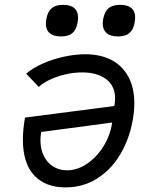

<svg xmlns="http://www.w3.org/2000/svg" viewBox="-20 -786 640 814"><path d="M549.5 -348Q549.5 -313 542 -273Q527 -192.5 488.2 -128.8Q449.5 -65 390.2 -28.2Q331 8.5 257.5 8.5Q172.5 8.5 124.8 -42.5Q77 -93.5 77 -194.5Q77 -236.5 86 -287.5L464.5 -336.5Q468 -352.5 468 -368.5Q468 -421.5 430.2 -450.2Q392.5 -479 328 -479Q292 -479 255.5 -470.2Q219 -461.5 189.5 -447.2Q160 -433 144.5 -417.5L91 -473.5Q119 -498 161.8 -516.8Q204.5 -535.5 252 -545.8Q299.5 -556 341.5 -556Q406 -556 452.8 -531.5Q499.5 -507 524.5 -460.2Q549.5 -413.5 549.5 -348ZM151.5 -191Q151.5 -153.5 165.8 -124.8Q180 -96 205.5 -80Q231 -64 264 -64Q308.5 -64 350 -92.5Q391.5 -121 419.8 -167.5Q448 -214 455.5 -266.5L154.5 -226.5Q151.5 -208 151.5 -191ZM174.5 -686Q174.5 -695 177 -708.5Q183.5 -739 200.2 -752.2Q217 -765.5 248 -765.5Q279.5 -765.5 295.2 -751.5Q311 -737.5 311 -711Q311 -702 308.5 -688Q302.5 -658.5 286 -645Q269.5 -631.5 239 -631.5Q207.5 -631.5 191 -645.2Q174.5 -659 174.5 -686ZM415.5 -686.5Q415.5 -695 418 -708.5Q424.5 -739 441.5 -752.2Q458.5 -765.5 490 -765.5Q520 -765.5 536.5 -752.2Q553 -739 553 -711.5Q553 -702 550.5 -688Q544.5 -658.5 527.8 -645Q511 -631.5 480.5 -631.5Q448.5 -631.5 432 -645.8Q415.5 -660 415.5 -686.5Z"/></svg>

Font: JuliaMono Italic
Style: Regular
Weight: 400
Italic angle: -9°
Monospace: yes
Designer: cormullion
Foundry: corm
Version: Version 0.049; ttfautohint (v1.8.4)